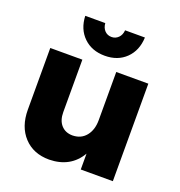

<svg xmlns="http://www.w3.org/2000/svg" viewBox="-137 -877 938 1001"><g transform="rotate(20 332.0 -376.5)"><path d="M166 -761H277Q279 -735 294 -719.5Q309 -704 332 -704Q354 -704 369.5 -719.5Q385 -735 387 -761H497Q494 -688 449 -644Q404 -600 332 -600Q260 -600 214.5 -644Q169 -688 166 -761ZM418 -541H596V0H418V-88Q363 6 245 8Q157 8 104.5 -48.5Q52 -105 52 -199V-541H230V-250Q230 -204 253.5 -178Q277 -152 317 -152Q364 -153 391 -186.5Q418 -220 418 -274Z"/></g></svg>

Font: Montserrat arm
Style: Bold
Weight: 700
Designer: Julieta Ulanovsky
Foundry: Julieta Ulanovsky
Version: Version 6.000;PS 006.000;hotconv 1.0.88;makeotf.lib2.5.64775